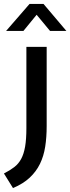

<svg xmlns="http://www.w3.org/2000/svg" viewBox="-63 -710 357 975"><path d="M71 -472H174V-70Q174 -13 166.5 35Q159 83 140 122Q121 161 88 192Q55 223 3 245L-43 171Q-12 155 9.5 138.5Q31 122 44.5 97Q58 72 64.5 34.5Q71 -3 71 -60ZM274 -553H191L123 -635L56 -553H-32L87 -690H158Z"/></svg>

Font: Mukta Medium
Style: Regular
Weight: 500
Designer: Girish Dalvi and Yashodeep Gholap
Foundry: Ek Type
Version: Version 2.538;PS 1.002;hotconv 16.6.51;makeotf.lib2.5.65220;